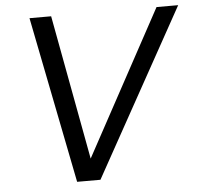

<svg xmlns="http://www.w3.org/2000/svg" viewBox="-51 -752 829 804"><g transform="rotate(-5 363.5 -350.0)"><path d="M241 0 102 -700H193L306 -92L636 -700H727L339 0Z"/></g></svg>

Font: DM Sans 24pt
Style: Italic
Weight: 400
Italic angle: -10°
Designer: Colophon Foundry, Jonny Pinhorn
Foundry: Colophon Foundry
Version: Version 4.004;gftools[0.9.30]